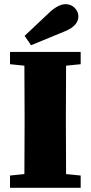

<svg xmlns="http://www.w3.org/2000/svg" viewBox="-20 -901 435 921"><path d="M294 -752 129 -684 98 -729 219 -843Q261 -881 295 -881Q321 -881 338.5 -863Q356 -845 356 -823Q356 -778 294 -752ZM367 -593 297 -586Q296 -506 296 -342V-311Q296 -147 297 -66L367 -59V0H28V-59L97 -66Q98 -146 98 -310V-342Q98 -505 97 -586L28 -593V-652H367Z"/></svg>

Font: TypoPRO Source Serif Pro
Style: Regular
Weight: 900
Designer: Frank Grießhammer
Foundry: Adobe Systems Incorporated
Version: Version 1.017;PS 1.0;hotconv 1.0.79;makeotf.lib2.5.61930